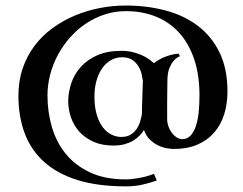

<svg xmlns="http://www.w3.org/2000/svg" viewBox="-20 -595 870 687"><path d="M624 -394Q611.8 -389.2 602.1 -378.4Q593.8 -369.1 586.7 -352.8Q579.6 -336.4 579.1 -310.1Q578.6 -287.6 578.4 -263.2Q578.1 -238.8 578.1 -218.3Q578.1 -197.8 578.1 -184.1Q578.1 -170.4 578.1 -168.9Q578.1 -156.2 582.5 -143.3Q586.9 -130.4 594.5 -120.1Q602.1 -109.9 611.8 -103.5Q621.6 -97.2 631.8 -97.2Q649.9 -97.2 661.9 -109.9Q673.8 -122.6 680.9 -144Q688 -165.5 690.9 -193.6Q693.8 -221.7 693.8 -252.9Q693.8 -327.1 674.6 -383.8Q655.3 -440.4 620.4 -478.5Q585.4 -516.6 537.1 -535.9Q488.8 -555.2 430.2 -555.2Q391.6 -555.2 356 -543.7Q320.3 -532.2 289.1 -511.7Q257.8 -491.2 232.2 -462.6Q206.5 -434.1 188.2 -400.6Q169.9 -367.2 159.9 -329.6Q149.9 -292 149.9 -252.9Q149.9 -194.8 165.5 -140.9Q181.2 -86.9 214.8 -45.2Q248.5 -3.4 301.8 21.7Q355 46.9 430.2 46.9Q442.4 46.9 457.3 44.9Q472.2 43 486.6 40Q501 37.1 512.7 33.4Q524.4 29.8 530.8 26.9L541 50.8Q513.7 60.5 487.3 66.2Q460.9 71.8 430.2 71.8Q329.6 71.8 257.1 49.1Q184.6 26.4 137.7 -15.9Q90.8 -58.1 68.4 -117.9Q45.9 -177.7 45.9 -252Q45.9 -305.7 61.3 -350.6Q76.7 -395.5 103.8 -431.4Q130.9 -467.3 167.7 -494.1Q204.6 -521 247.3 -539.1Q290 -557.1 336.7 -566.2Q383.3 -575.2 430.2 -575.2Q505.9 -575.2 572 -557.6Q638.2 -540 687.5 -502.9Q736.8 -465.8 765.4 -407.5Q793.9 -349.1 793.9 -268.1Q793.9 -223.1 782 -185.5Q770 -147.9 746.1 -120.4Q722.2 -92.8 686 -77.4Q649.9 -62 602.1 -62Q592.3 -62 577.4 -64.5Q562.5 -66.9 546.9 -74.2Q531.2 -81.5 517.1 -94.7Q502.9 -107.9 495.1 -129.9Q488.8 -119.6 479.2 -109.6Q469.7 -99.6 456.5 -91.8Q443.4 -84 426 -79.1Q408.7 -74.2 386.2 -74.2Q344.2 -74.2 313.7 -88.1Q283.2 -102.1 263.4 -124.3Q243.7 -146.5 233.9 -175Q224.1 -203.6 224.1 -232.9Q224.1 -264.6 234.9 -296.9Q245.6 -329.1 268.6 -355Q291.5 -380.9 327.4 -397Q363.3 -413.1 414.1 -413.1Q437.5 -413.1 456.3 -408.2Q475.1 -403.3 489.7 -396.5Q504.4 -389.6 514.6 -382.1Q524.9 -374.5 530.8 -369.1Q551.3 -384.8 575 -393.3Q598.6 -401.9 619.1 -402.8ZM487.8 -187Q487.8 -198.2 488.3 -213.9Q488.8 -229.5 489.3 -245.8Q489.7 -262.2 490.2 -277.1Q490.7 -292 491.2 -301.8V-306.2Q490.2 -314.5 487.1 -328.6Q483.9 -342.8 476.1 -356.4Q468.3 -370.1 454.1 -380.1Q439.9 -390.1 417 -390.1Q394.5 -390.1 376.2 -379.4Q357.9 -368.7 345 -349.9Q332 -331.1 325 -305.4Q317.9 -279.8 317.9 -250Q317.9 -211.9 326.2 -184.6Q334.5 -157.2 347.9 -139.6Q361.3 -122.1 378.7 -113.5Q396 -105 414.1 -105Q434.1 -105 447.5 -113.3Q460.9 -121.6 469.2 -134Q477.5 -146.5 481.7 -160.9Q485.8 -175.3 487.8 -187Z"/></svg>

Font: Uncial Antiqua
Style: Regular
Weight: 400
Version: Version 1.000